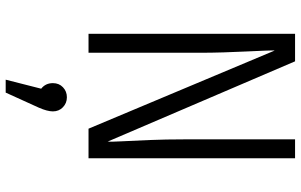

<svg xmlns="http://www.w3.org/2000/svg" viewBox="-206 -539 1027 655"><g transform="rotate(90 307.5 -211.5)"><path d="M419 0 152.3 -635.4Q151.8 -627.2 152.8 -601.3Q153.8 -575.4 155.6 -538.5Q157.4 -501.5 158.7 -460.3Q160 -419 160 -379.5V0H95.4V-704.6H189.2L463.1 -65.1Q464.1 -74.4 462.1 -112.8Q460 -151.3 457.7 -207.7Q455.4 -264.1 455.4 -327.2V-704.6H520V0ZM311.8 73.8Q331.8 73.8 345.9 87.4Q360 101 360 121.5Q360 140.5 347.2 169.7L295.9 282.6H251.8L282.6 161.5Q263.6 146.7 263.6 121.5Q263.6 100.5 277.7 87.2Q291.8 73.8 311.8 73.8Z"/></g></svg>

Font: Fira Code Light
Style: Regular
Weight: 300
Monospace: yes
Designer: Carrois Corporate, Edenspiekermann AG, Nikita Prokopov
Foundry: Carrois Corporate, Edenspiekermann AG, Nikita Prokopov
Version: Version 6.000; ttfautohint (v1.8.2) -l 8 -r 50 -G 200 -x 14 